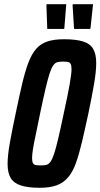

<svg xmlns="http://www.w3.org/2000/svg" viewBox="-20 -882 476 910"><path d="M168 8Q113 8 79 -3Q45 -14 30.5 -38.5Q16 -63 16 -105Q16 -145 26.5 -204Q37 -263 54 -343Q71 -425 85 -484.5Q99 -544 114.5 -585Q130 -626 151.5 -650.5Q173 -675 204.5 -685.5Q236 -696 283 -696Q340 -696 373.5 -685.5Q407 -675 421.5 -650.5Q436 -626 436 -583Q436 -544 426 -485Q416 -426 399 -345Q382 -266 368 -207Q354 -148 339 -107Q324 -66 302 -40.5Q280 -15 248 -3.5Q216 8 168 8ZM174 -98Q189 -98 199.5 -100.5Q210 -103 219 -115Q228 -127 236.5 -153Q245 -179 256 -225.5Q267 -272 282 -344Q302 -435 310.5 -484Q319 -533 319 -554Q319 -572 314.5 -579.5Q310 -587 301.5 -588.5Q293 -590 279 -590Q263 -590 252.5 -587.5Q242 -585 233 -573Q224 -561 215.5 -535Q207 -509 196 -462.5Q185 -416 170 -344Q158 -283 149 -241.5Q140 -200 136 -174Q132 -148 132 -133Q132 -116 136.5 -108.5Q141 -101 150.5 -99.5Q160 -98 174 -98ZM284 -745H204L200 -857L201 -862H294L285 -749ZM407 -745H331L324 -857L325 -862H421L409 -749Z"/></svg>

Font: Saira ExtraCondensed
Style: Bold Italic
Weight: 700
Width: 2
Italic angle: -12°
Designer: Hector Gatti with collaboration of the Omnibus-Type team
Foundry: Omnibus-Type
Version: Version 1.101